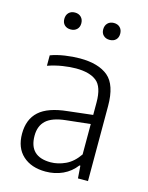

<svg xmlns="http://www.w3.org/2000/svg" viewBox="-115 -824 700 906"><g transform="rotate(15 235.0 -371.5)"><path d="M196 8.5Q126.5 8.5 85 -29.2Q43.5 -67 43.5 -136Q43.5 -206.5 86.8 -245.5Q130 -284.5 224 -294L345 -308V-368.5Q345 -445.5 310.8 -472.2Q276.5 -499 210.5 -499Q181.5 -499 145.8 -493.5Q110 -488 74 -475.5V-526.5Q104.5 -538 143.2 -543.8Q182 -549.5 216.5 -549.5Q307 -549.5 354.5 -509.8Q402 -470 402 -366.5V0H353L348.5 -61H344Q318.5 -27 280 -9.2Q241.5 8.5 196 8.5ZM103 -142Q103 -40 208 -40Q243.5 -40 280 -56.8Q316.5 -73.5 345 -115V-263.5L226.5 -250.5Q161.5 -243.5 132.2 -216.8Q103 -190 103 -142ZM327.5 -670Q309 -670 297.5 -681Q286 -692 286 -710.5Q286 -729.5 297.5 -741Q309 -752.5 327.5 -752.5Q346.5 -752.5 357.8 -741Q369 -729.5 369 -710.5Q369 -692 357.8 -681Q346.5 -670 327.5 -670ZM137.5 -670Q118.5 -670 107.2 -681Q96 -692 96 -710.5Q96 -729.5 107.2 -741Q118.5 -752.5 137.5 -752.5Q156 -752.5 167.5 -741Q179 -729.5 179 -710.5Q179 -692 167.5 -681Q156 -670 137.5 -670Z"/></g></svg>

Font: Encode Sans SmCnd Lt
Style: Regular
Weight: 300
Width: 4
Designer: Multiple Designers
Foundry: Impallari Type
Version: Version 3.002; ttfautohint (v1.8.3) -l 8 -r 50 -G 200 -x 14 